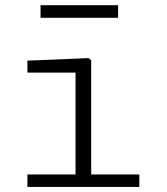

<svg xmlns="http://www.w3.org/2000/svg" viewBox="-20 -740 660 760"><path d="M88.5 0H531.5V-49.5H341V-501L331.5 -510L88.5 -500V-452.5H279V-49.5H88.5ZM447.5 -719.5H140.5V-669.5H447.5Z"/></svg>

Font: Monaspace Neon ExtraLight
Style: Regular
Weight: 200
Designer: Riley Cran & the Lettermatic Team
Foundry: Lettermatic
Version: Version 1.200 (Monaspace Neon)